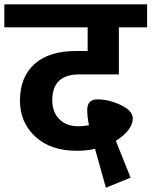

<svg xmlns="http://www.w3.org/2000/svg" viewBox="-40 -713 698 885"><path d="M325 -370Q201 -370 201 -251Q201 -196 233.5 -163.5Q266 -131 322 -131Q348 -131 370 -136Q362 -176 362 -206Q362 -255 410 -255Q461 -255 516.5 -229Q572 -203 572 -166Q572 -140 551 -113Q530 -86 494 -64L562 106L448 152L398 -27Q359 -18 314 -18Q193 -18 122.5 -83.5Q52 -149 52 -249Q52 -357 118.5 -417.5Q185 -478 311 -478H364V-587H-20V-693H638V-587H508V-370Z"/></svg>

Font: FiraGO
Style: Bold
Weight: 700
Designer: bBox Type
Foundry: bBox Type GmbH
Version: Version 1.001;PS 001.001;hotconv 1.0.88;makeotf.lib2.5.64775